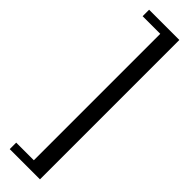

<svg xmlns="http://www.w3.org/2000/svg" viewBox="-338 -787 974 974"><g transform="rotate(45 149.0 -300.0)"><path d="M247 200H30V153.5H156.5V-753.5H30V-800H247Z"/></g></svg>

Font: Big Shoulders Text Thin Medium
Style: Regular
Weight: 500
Version: Version 2.002